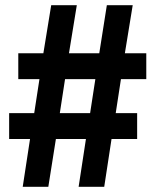

<svg xmlns="http://www.w3.org/2000/svg" viewBox="-20 -715 607 735"><path d="M67 0 95 -183H15V-282H111L131 -412H50V-511H146L176 -695H274L244 -511H360L389 -695H488L458 -511H540V-412H443L423 -282H505V-183H407L379 0H281L309 -183H194L165 0ZM209 -282H325L345 -412H229Z"/></svg>

Font: Ruda
Style: Bold
Weight: 700
Designer: Mariela Monsalve and Angelina Sanchez
Foundry: Mariela Monsalve and Angelina Sanchez
Version: Version 2.000